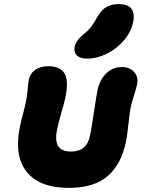

<svg xmlns="http://www.w3.org/2000/svg" viewBox="-20 -955 699 934"><path d="M403.8 -669.9Q369.6 -669.9 354 -685.3Q338.4 -700.7 342.8 -727.1Q349.1 -757.3 384.8 -787.1Q408.7 -805.7 423.3 -824.7Q438 -843.8 454.1 -874Q474.1 -907.7 498.8 -921.4Q523.4 -935.1 557.1 -935.1Q644.5 -935.1 627.9 -848.1Q618.2 -800.8 583.3 -759.3Q548.3 -717.8 500 -693.8Q451.7 -669.9 403.8 -669.9ZM314.9 -41Q172.9 -41 110.6 -118.2Q48.3 -195.3 76.2 -335Q81.1 -359.9 92.3 -402.6Q103.5 -445.3 106 -459Q112.3 -489.7 114.5 -518.8Q116.7 -547.9 120.1 -566.9Q126 -597.2 151.1 -615Q176.3 -632.8 215.8 -632.8Q272.9 -632.8 293.7 -597.7Q314.5 -562.5 298.8 -483.9Q294.4 -461.4 278.3 -405.3Q262.2 -349.1 257.8 -325.2Q246.6 -270.5 263.2 -244.1Q279.8 -217.8 325.2 -217.8Q403.3 -217.8 418 -295.9Q427.2 -342.3 437 -409.4Q446.8 -476.6 454.1 -515.1Q464.4 -565.9 496.1 -597.4Q527.8 -628.9 573.2 -628.9Q610.8 -628.9 632.6 -604.7Q654.3 -580.6 647 -544.9Q643.6 -527.3 631.3 -489Q619.1 -450.7 615.2 -430.2Q610.8 -407.7 605 -353.3Q599.1 -298.8 594.2 -272Q571.8 -158.2 505.1 -99.6Q438.5 -41 314.9 -41Z"/></svg>

Font: Shantell Sans Irregular
Style: Italic
Weight: 800
Italic angle: -11.31°
Designer: Stephen Nixon, Anya Danilova, Shantell Martin
Foundry: Arrow Type
Version: Version 1.006;[9816181b4]